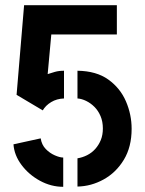

<svg xmlns="http://www.w3.org/2000/svg" viewBox="-20 -720 560 741"><path d="M145 -294 44 -354 73 -700H431V-587H178L164 -434Q176 -438 191.5 -442.5Q207 -447 227 -447V-340Q199 -339 177.5 -326Q156 -313 145 -294ZM224 1Q177 1 134 -22.5Q91 -46 63 -83.5Q35 -121 32 -163L137 -186Q141 -161 156.5 -145Q172 -129 191.5 -120.5Q211 -112 224 -112ZM279 0V-109Q298 -112 316 -121Q334 -130 347.5 -145Q361 -160 369 -179.5Q377 -199 377 -224Q377 -251 368 -272Q359 -293 344.5 -307.5Q330 -322 312.5 -330.5Q295 -339 279 -340V-447Q352 -446 398 -413Q444 -380 466 -329Q488 -278 488 -223Q488 -153 458 -103.5Q428 -54 380 -27.5Q332 -1 279 0Z"/></svg>

Font: Stick No Bills ExtraLight
Style: Bold
Weight: 700
Version: Version 2.000